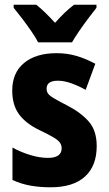

<svg xmlns="http://www.w3.org/2000/svg" viewBox="-20 -786 462 816"><path d="M391 -165Q391 -81 341 -35.5Q291 10 195 10Q150 10 110 3Q70 -4 33 -21V-159Q67 -140 107.5 -127.5Q148 -115 184 -115Q242 -115 242 -156Q242 -168 235.5 -178.5Q229 -189 208.5 -201.5Q188 -214 148 -233Q91 -260 61.5 -299.5Q32 -339 32 -401Q32 -477 82.5 -518.5Q133 -560 220 -560Q265 -560 304.5 -548.5Q344 -537 385 -515L344 -404Q316 -420 284.5 -431.5Q253 -443 226 -443Q178 -443 178 -409Q178 -397 184.5 -388Q191 -379 210.5 -367.5Q230 -356 269 -336Q326 -306 358.5 -268Q391 -230 391 -165ZM142 -606Q132 -626 113 -653.5Q94 -681 73.5 -708Q53 -735 38 -753V-766H134Q153 -751 172.5 -732Q192 -713 214 -689Q236 -714 255.5 -732.5Q275 -751 295 -766H390V-753Q375 -734 355 -707.5Q335 -681 316.5 -654Q298 -627 286 -606Z"/></svg>

Font: Noto Sans Lao Condensed ExtraBold
Style: Regular
Weight: 800
Width: 3
Designer: Monotype Design Team
Foundry: Monotype Imaging Inc.
Version: Version 2.003; ttfautohint (v1.8.4.7-5d5b)